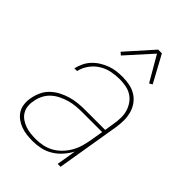

<svg xmlns="http://www.w3.org/2000/svg" viewBox="-222 -841 943 943"><g transform="rotate(45 250.0 -369.0)"><path d="M187 8Q165 8 144 5.5Q123 3 104 -4Q85 -11 68.5 -23Q52 -35 41.5 -52Q31 -69 28.5 -90.5Q26 -112 30 -133Q34 -157 44.5 -180.5Q55 -204 73.5 -222Q92 -240 115 -252Q138 -264 162 -271Q186 -278 210.5 -280.5Q235 -283 259 -283H399L407 -334Q411 -357 411.5 -379.5Q412 -402 406 -422.5Q400 -443 388 -460.5Q376 -478 358.5 -489.5Q341 -501 319 -505.5Q297 -510 275 -510Q247 -510 218.5 -504.5Q190 -499 164.5 -483.5Q139 -468 121 -443Q103 -418 97 -390H78Q83 -411 92.5 -431Q102 -451 117.5 -467.5Q133 -484 152.5 -496Q172 -508 192.5 -515.5Q213 -523 234 -525.5Q255 -528 276 -528Q302 -528 326 -523Q350 -518 370 -505.5Q390 -493 404 -473.5Q418 -454 424.5 -430.5Q431 -407 431 -382Q431 -357 427 -331L372 0H352L369 -103Q356 -78 336.5 -56Q317 -34 292.5 -19Q268 -4 240.5 2Q213 8 187 8ZM190 -10Q214 -10 238 -15Q262 -20 283.5 -32Q305 -44 323 -62.5Q341 -81 353.5 -102.5Q366 -124 373 -147.5Q380 -171 384 -194L396 -265H259Q237 -265 215 -263Q193 -261 171.5 -255Q150 -249 128.5 -238.5Q107 -228 90 -212Q73 -196 63 -175Q53 -154 50 -132Q46 -113 48.5 -94.5Q51 -76 60.5 -61Q70 -46 85 -36Q100 -26 117 -20Q134 -14 152.5 -12Q171 -10 190 -10ZM195 -596 181 -608 304 -746H330L406 -606L390 -597L314 -728Z"/></g></svg>

Font: Iosevka Term Curly Th Obl
Style: Regular
Weight: 100
Italic angle: -9°
Designer: Belleve Invis
Foundry: Belleve Invis
Version: Version 32.3.0